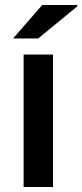

<svg xmlns="http://www.w3.org/2000/svg" viewBox="-20 -744 328 764"><path d="M74 0V-527H191V0ZM32 -591 148 -724H288V-719L132 -591Z"/></svg>

Font: Archivo Expanded Medium
Style: Regular
Weight: 500
Width: 7
Designer: Hector Gatti
Foundry: Omnibus-Type
Version: Version 2.001